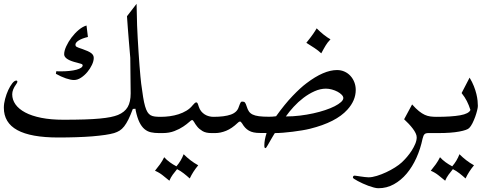

<svg xmlns="http://www.w3.org/2000/svg" viewBox="-20 -743 2592 998"><path d="M684.1 -177.7 670.4 -176.8Q658.2 -144 647.5 -122.3Q636.7 -100.6 625.5 -86.2Q614.3 -71.8 601.6 -64Q588.9 -56.2 573.2 -51.3Q554.7 -45.9 526.4 -41.7Q498 -37.6 459 -34.2Q382.3 -28.3 283.2 -28.3Q140.1 -28.3 70.1 -66.7Q0 -105 0 -183.1Q0 -204.6 6.6 -229.2Q13.2 -253.9 22.9 -274.9Q32.7 -295.9 43.9 -310.1Q55.2 -324.2 64.5 -324.2Q70.3 -324.2 70.3 -318.4Q70.3 -313 64 -305.2Q43.5 -276.9 43.5 -252.9Q43.5 -224.6 60.5 -200.4Q77.6 -176.3 111.1 -158.4Q144.5 -140.6 194.3 -130.6Q244.1 -120.6 309.6 -120.6Q371.6 -120.6 418 -122.1Q464.4 -123.5 498 -126.7Q531.7 -129.9 554.7 -134.5Q577.6 -139.2 593.3 -145.5Q628.4 -160.2 643.8 -186.8Q659.2 -213.4 659.2 -257.8L657.2 -442.4Q652.8 -490.7 649.7 -530.5Q646.5 -570.3 644.3 -598.9Q642.1 -627.4 641.1 -643.1Q640.1 -658.7 640.1 -658.7L689.9 -723.1L691.4 -662.1Q691.4 -641.6 692.6 -610.6Q693.8 -579.6 695.8 -544.2Q697.8 -508.8 700.2 -471.9Q702.6 -435.1 705.1 -402.6Q707.5 -370.1 710 -345Q712.4 -319.8 713.9 -308.1Q719.2 -267.1 723.9 -238.5Q728.5 -210 734.1 -190.7Q739.7 -171.4 746.6 -160.4Q753.4 -149.4 762.9 -144Q772.5 -138.7 785.4 -137.2Q798.3 -135.7 815.4 -135.7H820.3Q827.6 -135.7 831.3 -122.6Q835 -109.4 835 -93.5Q835 -77.6 831.3 -64.5Q827.6 -51.3 820.3 -51.3H805.7Q783.2 -51.3 764.4 -55.4Q745.6 -59.6 730.7 -72.3Q715.8 -85 704.6 -107.9Q693.4 -130.9 685.5 -168ZM429.7 -610.4 437 -550.8Q406.2 -543.5 389.2 -532.7Q372.1 -522 372.1 -510.7Q372.1 -507.3 373.3 -504.6Q374.5 -502 378.4 -499.5Q382.3 -497.1 389.4 -494.6Q396.5 -492.2 407.7 -488.3Q440.4 -477.1 453.9 -467Q467.3 -457 467.3 -441.9Q467.3 -425.8 458 -406Q448.7 -386.2 434.1 -368.7Q419.4 -351.1 401.1 -339.1Q382.8 -327.1 364.7 -327.1Q347.7 -327.1 322.5 -335.7Q297.4 -344.2 270.5 -359.4L272.5 -372.6Q277.8 -372.6 283.7 -372.3Q289.6 -372.1 294.9 -372.1Q319.8 -372.1 340.8 -374.3Q361.8 -376.5 377.2 -380.6Q392.6 -384.8 401.1 -390.6Q409.7 -396.5 409.7 -403.8Q409.2 -406.7 407.2 -408.4Q405.3 -410.2 400.4 -411.6Q395.5 -413.1 387 -415.3Q378.4 -417.5 364.7 -421.4Q313.5 -436.5 313.5 -460.9Q313.5 -479 324.5 -502.7Q335.4 -526.4 352.3 -548.6Q369.1 -570.8 389.6 -587.9Q410.2 -605 429.7 -610.4Z M934.6 58.6Q951.7 75.7 970 89.8Q988.3 104 1010.3 116.2Q996.1 133.3 985.6 149.7Q975.1 166 966.3 184.6Q950.7 170.4 934.3 157.7Q918 145 900.4 136.2Q888.7 150.4 877.9 165Q867.2 179.7 860.4 196.3Q843.3 182.1 825.4 168Q807.6 153.8 785.6 144.5Q799.3 127.9 811.8 110.6Q824.2 93.3 833.5 74.2Q845.7 87.9 862.1 99.9Q878.4 111.8 897 121.6Q909.2 107.4 918.7 91.6Q928.2 75.7 934.6 58.6ZM810.5 -51.3Q803.2 -51.3 799.6 -64.5Q795.9 -77.6 795.9 -93.5Q795.9 -109.4 799.6 -122.6Q803.2 -135.7 810.5 -135.7H815.4Q838.4 -135.7 862.3 -138.9Q886.2 -142.1 908.2 -149.2Q930.2 -156.2 949.2 -167.7Q968.3 -179.2 981.4 -195.8Q993.7 -210.9 1000 -210.9Q1004.4 -210.9 1006.8 -206.3Q1009.3 -201.7 1013.2 -188.5Q1017.6 -174.8 1025.6 -164.8Q1033.7 -154.8 1044.2 -148.2Q1054.7 -141.6 1066.4 -138.7Q1078.1 -135.7 1088.9 -135.7H1093.8Q1101.1 -135.7 1104.7 -122.6Q1108.4 -109.4 1108.4 -93.5Q1108.4 -77.6 1104.7 -64.5Q1101.1 -51.3 1093.8 -51.3H1079.1Q1049.8 -51.3 1032.5 -61.8Q1015.1 -72.3 1004.9 -85.2Q994.6 -98.1 989 -108.6Q983.4 -119.1 978 -119.1Q974.6 -119.1 963.1 -108.6Q951.7 -98.1 932.6 -85.2Q913.6 -72.3 886.7 -61.8Q859.9 -51.3 825.2 -51.3Z M1626 -595.7Q1664.1 -557.6 1697.8 -538.6Q1689 -529.3 1683.3 -522Q1677.7 -514.6 1673.1 -507.1Q1668.5 -499.5 1663.1 -490Q1657.7 -480.5 1649.9 -465.8Q1634.3 -480.5 1615.5 -492.9Q1596.7 -505.4 1572.3 -520.5Q1595.2 -548.8 1607.4 -566.4Q1619.6 -584 1626 -595.7ZM1465.8 -137.7Q1502.4 -137.7 1538.8 -142.1Q1575.2 -146.5 1608.4 -153.8Q1641.6 -161.1 1670.2 -170.7Q1698.7 -180.2 1719.7 -190.9Q1740.7 -201.7 1752.7 -212.6Q1764.6 -223.6 1764.6 -233.4Q1764.6 -241.7 1756.1 -250.5Q1747.6 -259.3 1734.4 -266.4Q1721.2 -273.4 1705.1 -277.8Q1689 -282.2 1674.3 -282.2Q1645 -282.2 1615 -268.8Q1585 -255.4 1557.4 -234.4Q1529.8 -213.4 1506.3 -187.7Q1482.9 -162.1 1465.8 -137.7ZM1365.7 -51.3Q1363.8 -51.3 1361.6 -51.5Q1359.4 -51.8 1356 -51.8Q1352.5 -51.8 1346.9 -51.8Q1341.3 -51.8 1332 -51.8Q1313 -51.8 1298.8 -54.7Q1284.7 -57.6 1273.7 -64Q1262.7 -70.3 1254.2 -79.6Q1245.6 -88.9 1238.3 -101.6Q1231.9 -111.3 1227.5 -111.3Q1222.2 -111.3 1215.8 -104.5Q1185.1 -75.2 1155.5 -63.2Q1126 -51.3 1098.6 -51.3H1084Q1076.7 -51.3 1073 -64.5Q1069.3 -77.6 1069.3 -93.5Q1069.3 -109.4 1073 -122.6Q1076.7 -135.7 1084 -135.7H1088.9Q1147 -135.7 1179.9 -147.5Q1212.9 -159.2 1221.2 -187.5Q1225.1 -197.8 1227.3 -203.4Q1229.5 -209 1231.7 -211.7Q1233.9 -214.4 1236.1 -214.6Q1238.3 -214.8 1241.7 -214.8Q1249.5 -214.8 1253.7 -209.5Q1257.8 -204.1 1262.7 -188.5Q1267.1 -173.8 1273.9 -163.8Q1280.8 -153.8 1293.2 -147.7Q1305.7 -141.6 1325.9 -138.9Q1346.2 -136.2 1377.9 -136.2Q1386.2 -136.2 1395.3 -136.7Q1404.3 -137.2 1415 -138.7Q1460.4 -202.1 1501.2 -244.6Q1542 -287.1 1572.8 -310.1Q1663.1 -378.9 1731.9 -378.9Q1752.9 -378.9 1770.8 -370.8Q1788.6 -362.8 1801.5 -348.6Q1814.5 -334.5 1821.8 -315.7Q1829.1 -296.9 1829.1 -275.4Q1829.1 -220.7 1785.6 -172.9Q1726.6 -107.4 1591.3 -73.7Q1573.7 -69.3 1550 -65.4Q1526.4 -61.5 1501.2 -58.3Q1476.1 -55.2 1451.7 -53.2Q1427.2 -51.3 1408.7 -51.3Q1406.7 -48.3 1404.1 -44.2Q1401.4 -40 1397.5 -33.2Q1393.6 -26.4 1387.2 -15.6Q1380.9 -4.9 1371.6 11.7Q1367.7 19 1364.7 22.9Q1361.8 26.9 1358.9 26.9Q1354 26.9 1354 12.7Q1354 -15.6 1365.7 -51.3Z M2122.1 -200.2Q2141.6 -178.2 2157.5 -165.5Q2173.3 -152.8 2187.7 -146.2Q2202.1 -139.6 2216.8 -137.7Q2231.4 -135.7 2249 -135.7H2253.9Q2261.2 -135.7 2264.9 -122.6Q2268.6 -109.4 2268.6 -93.5Q2268.6 -77.6 2264.9 -64.5Q2261.2 -51.3 2253.9 -51.3H2203.6Q2193.8 -51.3 2187.3 -45.9Q2180.7 -40.5 2176.3 -21.5Q2165.5 30.8 2144.5 77.4Q2123.5 124 2094 159.2Q2064.5 194.3 2027.3 214.8Q1990.2 235.4 1946.8 235.4Q1936.5 235.4 1922.9 231.7Q1909.2 228 1894.5 222.7Q1879.9 217.3 1865.5 210.7Q1851.1 204.1 1839.8 198Q1828.6 191.9 1821.5 187.3Q1814.5 182.6 1814.5 180.7Q1814.5 169.9 1823.2 169.9Q1826.2 169.9 1835 171.4Q1843.8 172.9 1854.5 174.3Q1865.2 175.8 1876.2 177.2Q1887.2 178.7 1895.5 178.7Q1914.6 178.7 1939 171.1Q1963.4 163.6 1987.5 152.3Q2011.7 141.1 2033.2 127.4Q2054.7 113.8 2068.4 101.1Q2081.5 88.9 2095.2 73Q2108.9 57.1 2120.1 39.6Q2131.3 22 2138.7 4.2Q2146 -13.7 2146 -29.3Q2146 -39.1 2140.4 -50.8Q2134.8 -62.5 2125.5 -74.7Q2116.2 -86.9 2104.5 -99.4Q2092.8 -111.8 2080.6 -123Z M2368.2 58.6Q2385.3 75.7 2403.6 89.8Q2421.9 104 2443.8 116.2Q2429.7 133.3 2419.2 149.7Q2408.7 166 2399.9 184.6Q2384.3 170.4 2367.9 157.7Q2351.6 145 2334 136.2Q2322.3 150.4 2311.5 165Q2300.8 179.7 2293.9 196.3Q2276.9 182.1 2259 168Q2241.2 153.8 2219.2 144.5Q2232.9 127.9 2245.4 110.6Q2257.8 93.3 2267.1 74.2Q2279.3 87.9 2295.7 99.9Q2312 111.8 2330.6 121.6Q2342.8 107.4 2352.3 91.6Q2361.8 75.7 2368.2 58.6ZM2244.1 -51.3Q2236.8 -51.3 2233.2 -64.5Q2229.5 -77.6 2229.5 -93.5Q2229.5 -109.4 2233.2 -122.6Q2236.8 -135.7 2244.1 -135.7H2249Q2327.1 -135.7 2372.1 -143.8Q2417 -151.9 2425.3 -171.4Q2417 -197.3 2406.7 -217.5Q2396.5 -237.8 2379.4 -259.3L2420.9 -339.4Q2434.6 -316.9 2443.1 -295.2Q2451.7 -273.4 2456.3 -254.2Q2460.9 -234.9 2462.4 -219.2Q2463.9 -203.6 2463.9 -192.4Q2463.9 -184.1 2460 -168.5Q2456.1 -152.8 2450 -135.7Q2443.8 -118.7 2435.8 -102.5Q2427.7 -86.4 2418.9 -77.6Q2408.7 -66.9 2366.7 -59.1Q2324.7 -51.3 2258.8 -51.3Z"/></svg>

Font: XB Niloofar
Style: Regular
Weight: 400
Designer: Behnam
Foundry: Irmug
Version: Version 7.201 2008